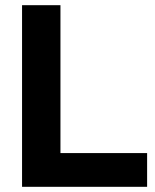

<svg xmlns="http://www.w3.org/2000/svg" viewBox="-20 -720 597 740"><path d="M547 0H65V-700H213V-130H547Z"/></svg>

Font: PT Sans Caption
Style: Bold
Weight: 700
Designer: A.Korolkova, O.Umpeleva, V.Yefimov
Foundry: ParaType Ltd
Version: Version 2.003W OFL